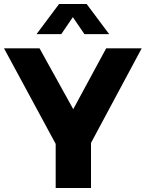

<svg xmlns="http://www.w3.org/2000/svg" viewBox="-25 -942 730 962"><path d="M-5 -700H173L342 -395L507 -700H685L431 -226V0H254V-221ZM158 -771 271 -922H409L522 -771H398L340 -856L282 -771Z"/></svg>

Font: Trueno
Style: Bd
Weight: 700
Designer: Julieta Ulanovsky
Foundry: Julieta Ulanovsky
Version: Version 3.001b